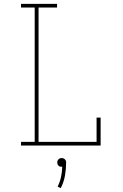

<svg xmlns="http://www.w3.org/2000/svg" viewBox="-20 -755 640 996"><path d="M89 0V-19H160V-716H89V-735H276V-716H180V-19H481V-145H502V0ZM295 221 279 213Q291 189 296.5 163Q302 137 303 110Q303 110 302 110Q301 110 300 110Q295 110 291 109Q287 108 283.5 104.5Q280 101 278.5 96.5Q277 92 277 88Q277 83 278.5 79Q280 75 283.5 71.5Q287 68 291 66.5Q295 65 300 65Q305 65 309 66.5Q313 68 316.5 71.5Q320 75 321.5 79Q323 83 323 88Q323 122 317 156Q311 190 295 221Z"/></svg>

Font: Iosevka Curly Slab ThEx
Style: Regular
Weight: 100
Width: 7
Monospace: yes
Designer: Belleve Invis
Foundry: Belleve Invis
Version: Version 11.1.0; ttfautohint (v1.8.3)